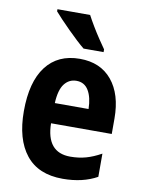

<svg xmlns="http://www.w3.org/2000/svg" viewBox="-87 -827 673 897"><g transform="rotate(10 249.5 -378.0)"><path d="M256 -556Q354 -556 408.5 -490Q463 -424 463 -309V-236H175Q177 -98 290 -98Q330 -98 364 -107.5Q398 -117 436 -138V-28Q368 10 273 10Q157 10 98.5 -63.5Q40 -137 40 -270Q40 -409 96 -482.5Q152 -556 256 -556ZM258 -452Q223 -452 201 -423.5Q179 -395 176 -332H336Q335 -387 315.5 -419.5Q296 -452 258 -452ZM267 -766Q278 -745 295 -716.5Q312 -688 329.5 -662Q347 -636 359 -619V-606H264Q249 -618 228 -637.5Q207 -657 184.5 -679.5Q162 -702 142.5 -722.5Q123 -743 112 -756V-766Z"/></g></svg>

Font: Noto Sans Myanmar UI Condensed
Style: Bold
Weight: 700
Width: 3
Designer: Monotype Design Team
Foundry: Monotype Imaging Inc.
Version: Version 2.103; ttfautohint (v1.8.4.7-5d5b)